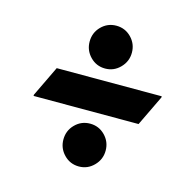

<svg xmlns="http://www.w3.org/2000/svg" viewBox="-90 -755 785 772"><g transform="rotate(15 302.5 -369.0)"><path d="M114.7 -434.6H551.8V-429.7L490.7 -302.7H53.7V-307.6ZM302.7 -483.4Q265.6 -483.4 240.2 -509.8Q214.8 -536.1 214.8 -572.3Q214.8 -609.4 240.2 -635.3Q266.1 -661.6 302.7 -661.6Q339.4 -661.6 365 -635.5Q390.6 -609.4 390.6 -572.8Q390.6 -536.1 364.7 -509.8Q338.9 -483.4 302.7 -483.4ZM302.7 -75.7Q265.6 -75.7 240.2 -102.1Q214.8 -128.4 214.8 -164.6Q214.8 -201.7 240.2 -227.5Q266.1 -253.9 302.7 -253.9Q339.4 -253.9 365 -227.8Q390.6 -201.7 390.6 -165Q390.6 -128.4 364.7 -102.1Q338.9 -75.7 302.7 -75.7Z"/></g></svg>

Font: Nova Round
Style: Bold
Weight: 700
Designer: Wojciech Kalinowski "wmk69" (wmk69@o2.pl)
Foundry: Wojciech Kalinowski "wmk69" (wmk69@o2.pl)
Version: Version 3.1.0; 2021-05-23